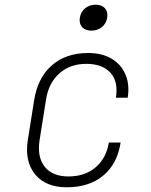

<svg xmlns="http://www.w3.org/2000/svg" viewBox="-20 -785 640 815"><path d="M263 10Q174 10 129 -45Q84 -100 98 -190L125 -360Q140 -455 200 -507.5Q260 -560 354 -560Q413 -560 453.5 -536Q494 -512 512.5 -469Q531 -426 522 -370H472Q483 -438 449 -476Q415 -514 346 -514Q278 -514 232 -473.5Q186 -433 175 -360L148 -190Q137 -118 170 -77Q203 -36 271 -36Q340 -36 385.5 -74.5Q431 -113 442 -180H492Q478 -89 418 -39.5Q358 10 263 10ZM368 -655Q342 -655 328.5 -670Q315 -685 319 -710Q323 -735 341.5 -750Q360 -765 386 -765Q412 -765 425.5 -750Q439 -735 435 -710Q431 -685 412.5 -670Q394 -655 368 -655Z"/></svg>

Font: JetBrains Mono Thin
Style: Italic
Weight: 100
Italic angle: -9°
Monospace: yes
Designer: Philipp Nurullin, Konstantin Bulenkov
Foundry: JetBrains
Version: Version 2.305; ttfautohint (v1.8.4.7-5d5b)